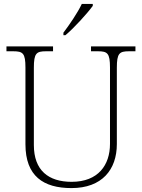

<svg xmlns="http://www.w3.org/2000/svg" viewBox="-20 -951 727 981"><path d="M304 -784V-771H314C358 -807 429 -886 454 -921V-931H398C377 -886 333 -822 304 -784ZM345 10C501 10 577 -84 577 -215V-605C577 -679 590 -689 639 -689H672V-714H445V-689H481C529 -689 542 -679 542 -606V-216C542 -108 482 -22 346 -22C228 -22 153 -80 153 -210V-605C153 -679 166 -689 215 -689H251V-714H13V-689H48C97 -689 110 -679 110 -606V-214C110 -51 202 10 345 10Z"/></svg>

Font: Noto Serif Myanmar ExtraLight
Style: Regular
Weight: 200
Designer: Ben Mitchell and the Monotype Design Team
Foundry: Monotype Imaging Inc.
Version: Version 2.106